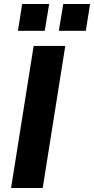

<svg xmlns="http://www.w3.org/2000/svg" viewBox="-20 -933 467 953"><path d="M35 0 147 -705H304L192 0ZM272 -780 294 -913H427L406 -780ZM69 -780 90 -913H224L202 -780Z"/></svg>

Font: Nunito Sans 11pt ExtraBold
Style: Italic
Weight: 800
Italic angle: -9°
Version: Version 3.101;gftools[0.9.27]